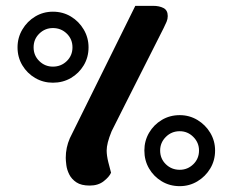

<svg xmlns="http://www.w3.org/2000/svg" viewBox="-20 -610 796 657"><path d="M287 25Q258 25 241.5 14Q225 3 217 -13Q209 -29 207 -45Q205 -61 205 -70Q205 -105 219 -137L443 -590H504Q525 -590 539.5 -582.5Q554 -575 554 -555Q554 -545 550 -535.5Q546 -526 540 -514Q450 -336 408.5 -253.5Q367 -171 362 -161Q353 -139 349 -123Q345 -107 345 -95Q345 -78 350.5 -55.5Q356 -33 360 -19Q354 -5 335 10Q316 25 287 25ZM161 -327Q128 -327 100.5 -343Q73 -359 56.5 -386.5Q40 -414 40 -448Q40 -481 56.5 -509Q73 -537 100.5 -553.5Q128 -570 161 -570Q195 -570 222.5 -553.5Q250 -537 266.5 -509Q283 -481 283 -448Q283 -414 266.5 -386.5Q250 -359 222.5 -343Q195 -327 161 -327ZM161 -382Q189 -382 208.5 -401Q228 -420 228 -448Q228 -476 208.5 -495Q189 -514 161 -514Q134 -514 114.5 -495Q95 -476 95 -448Q95 -420 114.5 -401Q134 -382 161 -382ZM595 27Q561 27 533.5 10.5Q506 -6 490 -33.5Q474 -61 474 -95Q474 -128 490 -155.5Q506 -183 533.5 -199.5Q561 -216 595 -216Q628 -216 655.5 -199.5Q683 -183 699.5 -155.5Q716 -128 716 -95Q716 -61 699.5 -33.5Q683 -6 655.5 10.5Q628 27 595 27ZM595 -29Q622 -29 641.5 -48Q661 -67 661 -95Q661 -122 641.5 -141.5Q622 -161 595 -161Q567 -161 547.5 -141.5Q528 -122 528 -95Q528 -67 547.5 -48Q567 -29 595 -29Z"/></svg>

Font: El Messiri SemiBold
Style: Regular
Weight: 600
Designer: Mohamed Gaber
Foundry: Kief Type Foundry
Version: Version 2.020; ttfautohint (v1.8.3)